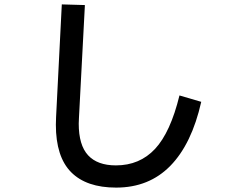

<svg xmlns="http://www.w3.org/2000/svg" viewBox="-20 -820 1040 873"><path d="M261 -800 366 -797 339 -284 338 -258Q338 -160 380.5 -114Q423 -68 507 -68Q615 -68 685 -143Q755 -218 796 -386L895 -357Q852 -166 755 -66.5Q658 33 508 33Q373 33 303.5 -37Q234 -107 234 -253Q234 -276 235 -288Z"/></svg>

Font: IBM Plex Sans JP Medium
Style: Regular
Weight: 500
Designer: Mike Abbink; Paul van der Laan; Pieter van Rosmalen; Wujin Sim; Yejin Wi; Jinhee Kim; Boomi Park; Yona Kim; Kichan Ma
Foundry: Sandoll Inc.
Version: Version 1.001